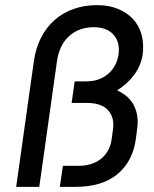

<svg xmlns="http://www.w3.org/2000/svg" viewBox="-20 -728 600 748"><path d="M112 -490Q119 -540 139.5 -580.5Q160 -621 192 -649.5Q224 -678 266.5 -693Q309 -708 358 -708Q404 -708 439.5 -693.5Q475 -679 498.5 -653.5Q522 -628 531.5 -593Q541 -558 536 -517Q530 -474 503.5 -437.5Q477 -401 436 -376Q483 -355 502.5 -315.5Q522 -276 514 -223L509 -185Q497 -99 437.5 -49.5Q378 0 273 0H213L225 -82H285Q341 -82 375 -110.5Q409 -139 415 -186L420 -223Q427 -270 401 -298.5Q375 -327 319 -327H259L271 -411H316Q367 -411 401 -440Q435 -469 442 -517Q448 -564 422 -593Q396 -622 345 -622Q288 -622 249.5 -587.5Q211 -553 202 -490L133 0H43Z"/></svg>

Font: Retni Sans Medium
Style: Italic
Weight: 500
Italic angle: -8°
Designer: Vitaly Kuzmin
Foundry: ParaType Ltd.
Version: Version 1.00;June 10, 2019;FontCreator 11.5.0.2425 64-bit; t